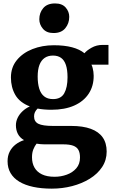

<svg xmlns="http://www.w3.org/2000/svg" viewBox="-20 -829 665 1116"><path d="M281 267.5Q220.5 267.5 173 257.2Q125.5 247 92.2 227Q59 207 41.5 177.2Q24 147.5 24 108Q24 76.5 36.5 52Q49 27.5 70.8 10.8Q92.5 -6 119.5 -14.5Q95 -29 83.8 -51Q72.5 -73 72.5 -101Q72.5 -123 82.5 -144Q92.5 -165 110.8 -182.2Q129 -199.5 153.5 -210.5Q94.5 -233 69 -277.2Q43.5 -321.5 43.5 -378.5Q43.5 -437.5 77.8 -479.5Q112 -521.5 168.8 -543.8Q225.5 -566 292.5 -566Q354.5 -566 398.8 -554.2Q443 -542.5 471 -519.5Q483 -535 512 -551.5Q541 -568 576.5 -568H610.5V-453H511.5Q516 -444.5 518.5 -434Q521 -423.5 522.8 -412.2Q524.5 -401 524.5 -389Q525 -329.5 495.8 -284.8Q466.5 -240 411.5 -215.5Q356.5 -191 278.5 -191Q256.5 -191 236.2 -192.8Q216 -194.5 198.5 -198Q188.5 -188 183.2 -177.2Q178 -166.5 178 -152.5Q178 -122 203 -109.5Q228 -97 288.5 -97H394Q462 -97 507.8 -80.2Q553.5 -63.5 576.8 -30.5Q600 2.5 600 52Q600 102 573.5 142Q547 182 501.5 210Q456 238 399 252.8Q342 267.5 281 267.5ZM297.5 198.5Q334.5 198.5 368.2 186.2Q402 174 423.5 149.2Q445 124.5 445 86.5Q445 59.5 436 42.8Q427 26 405.8 18Q384.5 10 347.5 10H238Q225.5 10 214 8.8Q202.5 7.5 192.5 6Q181.5 20 173.8 39.2Q166 58.5 166 85Q166 120 180.5 145.2Q195 170.5 224 184.5Q253 198.5 297.5 198.5ZM288.5 -253Q334.5 -253 353.5 -287Q372.5 -321 372.5 -380Q372.5 -423 363.2 -451Q354 -479 335.2 -492.5Q316.5 -506 288 -506Q259 -506 239.2 -492.2Q219.5 -478.5 209.2 -451.5Q199 -424.5 199 -383.5Q199 -343.5 208 -314Q217 -284.5 236.8 -268.8Q256.5 -253 288.5 -253ZM290.5 -637Q250.5 -637 229.5 -661.8Q208.5 -686.5 208.5 -717Q208.5 -755 231.5 -782Q254.5 -809 299.5 -809H300.5Q341 -809 361.8 -785.2Q382.5 -761.5 382.5 -731Q382.5 -693 359.5 -665Q336.5 -637 291.5 -637Z"/></svg>

Font: Merriweather 28pt ExtraBold
Style: Regular
Weight: 800
Version: Version 2.100